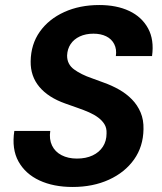

<svg xmlns="http://www.w3.org/2000/svg" viewBox="-20 -732 644 764"><path d="M269 12Q193 12 137 -14Q81 -40 53.5 -89.5Q26 -139 37 -211H180Q175 -178 187 -153Q199 -128 225 -114.5Q251 -101 286 -101Q322 -101 348.5 -113.5Q375 -126 389.5 -148.5Q404 -171 404 -201Q405 -222 396 -237Q387 -252 371 -264Q355 -276 334.5 -285Q314 -294 289.5 -302.5Q265 -311 240 -320Q172 -344 136.5 -386.5Q101 -429 102 -488Q103 -556 138.5 -606Q174 -656 235.5 -684Q297 -712 375 -712Q444 -712 494 -688.5Q544 -665 569 -619.5Q594 -574 585 -509H441Q445 -536 434.5 -556.5Q424 -577 402.5 -587.5Q381 -598 352 -598Q321 -598 297.5 -587Q274 -576 261 -556.5Q248 -537 247 -511Q247 -493 254 -479.5Q261 -466 274.5 -456Q288 -446 306 -437Q324 -428 346 -420.5Q368 -413 391 -404Q425 -392 454 -375.5Q483 -359 505 -336.5Q527 -314 539.5 -284.5Q552 -255 551 -218Q550 -149 513.5 -97.5Q477 -46 413.5 -17Q350 12 269 12Z"/></svg>

Font: DM Sans 20pt
Style: Bold Italic
Weight: 700
Italic angle: -10°
Version: Version 4.004;gftools[0.9.30]